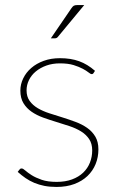

<svg xmlns="http://www.w3.org/2000/svg" viewBox="-20 -731 461 759"><path d="M350 -442.5Q347.5 -438 342.5 -438Q338 -438 329.8 -444.8Q321.5 -451.5 307 -459.2Q292.5 -467 270.8 -473.8Q249 -480.5 217 -480.5Q187.5 -480.5 163.2 -471.8Q139 -463 121.5 -448.5Q104 -434 94.5 -414.5Q85 -395 85 -374Q85 -349 97.2 -332Q109.5 -315 129.5 -303.2Q149.5 -291.5 175 -283.2Q200.5 -275 227 -266.8Q253.5 -258.5 279 -249Q304.5 -239.5 324.5 -225.5Q344.5 -211.5 356.8 -191Q369 -170.5 369 -140.5Q369 -109.5 358 -82.5Q347 -55.5 325.8 -35.2Q304.5 -15 273.8 -3.5Q243 8 203.5 8Q177 8 155.5 3.8Q134 -0.5 115.5 -8.2Q97 -16 81 -27Q65 -38 50 -51.5L56.5 -60Q58.5 -62.5 60.2 -63.8Q62 -65 66 -65Q71 -65 80.2 -56.8Q89.5 -48.5 105.2 -38.5Q121 -28.5 145 -20.2Q169 -12 204 -12Q238.5 -12 264.8 -21.8Q291 -31.5 308.8 -48.5Q326.5 -65.5 335.5 -88.2Q344.5 -111 344.5 -136.5Q344.5 -163.5 332.2 -181.5Q320 -199.5 300 -211.8Q280 -224 254.5 -232.5Q229 -241 202.5 -249Q176 -257 150.5 -266.2Q125 -275.5 105 -289.2Q85 -303 72.8 -323Q60.5 -343 60.5 -373Q60.5 -398 71.8 -421.2Q83 -444.5 103.5 -462.2Q124 -480 152.8 -490.5Q181.5 -501 217 -501Q260 -501 293 -489Q326 -477 355.5 -451ZM313 -711 209 -585.5Q204.5 -579.5 197 -579.5H181L262 -698Q267 -705.5 271.5 -708.2Q276 -711 286 -711Z"/></svg>

Font: Lato ExtraLight
Style: Regular
Weight: 275
Designer: Lukasz Dziedzic with Adam Twardoch and Botio Nikoltchev
Foundry: tyPoland Lukasz Dziedzic
Version: Version 2.015; 2015-08-06; http://www.latofonts.com/